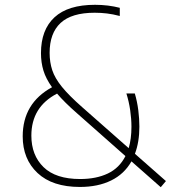

<svg xmlns="http://www.w3.org/2000/svg" viewBox="-20 -769 710 799"><path d="M312.5 9Q198 9 136.2 -49Q74.5 -107 74.5 -201.5Q74.5 -339.5 196.5 -406Q171 -441.5 160.8 -475.2Q150.5 -509 150.5 -548Q150.5 -645 206.8 -697Q263 -749 375.5 -749Q403 -749 429.2 -745.8Q455.5 -742.5 478.5 -736.5V-702.5Q450 -710 425 -713Q400 -716 374 -716Q278 -716 232.2 -673.5Q186.5 -631 186.5 -549Q186.5 -510 197.5 -476.8Q208.5 -443.5 238 -407.2Q267.5 -371 321.5 -323.5L515.5 -152.5Q527 -191 527 -241.5Q527 -274 521.8 -310.2Q516.5 -346.5 506 -380H541Q551 -346.5 555.5 -310.5Q560 -274.5 560 -242Q560 -178 541.5 -129L670.5 -15.5L649 10L527 -97.5Q497 -44.5 442.2 -17.8Q387.5 9 312.5 9ZM110.5 -204.5Q110.5 -123 161.2 -73.5Q212 -24 313.5 -24Q380.5 -24 428.8 -47Q477 -70 502 -119.5L300 -298Q248 -343.5 217.5 -379.5Q110.5 -324 110.5 -204.5Z"/></svg>

Font: Encode Sans SmCnd Th
Style: Regular
Weight: 100
Width: 4
Designer: Multiple Designers
Foundry: Impallari Type
Version: Version 3.002; ttfautohint (v1.8.3) -l 8 -r 50 -G 200 -x 14 